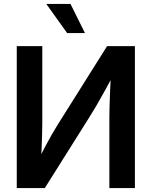

<svg xmlns="http://www.w3.org/2000/svg" viewBox="-20 -964 777 984"><path d="M671.4 0H540.5V-363.8Q540.5 -384.8 541.5 -420.7Q542.5 -456.5 544.4 -503.7Q546.4 -550.8 549.3 -604.5L568.8 -593.8Q540 -540.5 516.6 -498Q493.2 -455.6 473.9 -422.4Q454.6 -389.2 438 -363.3L209.5 0H65.9V-727.5H196.8V-337.4Q196.8 -314.5 195.8 -276.6Q194.8 -238.8 193.1 -197.3Q191.4 -155.8 188.5 -120.1L174.3 -137.7Q191.9 -175.3 210.2 -210.2Q228.5 -245.1 245.4 -274.4Q262.2 -303.7 274.9 -323.7L528.8 -727.5H671.4ZM324.2 -794.4 217.3 -943.8H341.3L415.5 -794.4Z"/></svg>

Font: Inter 24pt SemiBold
Style: Regular
Weight: 600
Designer: Rasmus Andersson
Foundry: rsms
Version: Version 4.001;git-66647c0bb